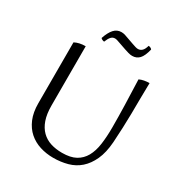

<svg xmlns="http://www.w3.org/2000/svg" viewBox="-213 -1084 1188 1255"><g transform="rotate(30 381.5 -456.0)"><path d="M189 -274Q189 -210 204.5 -165.5Q220 -121 248.5 -93Q277 -65 316 -52.5Q355 -40 403 -40Q466 -40 505 -61.5Q544 -83 566.5 -123Q589 -163 597 -220.5Q605 -278 605 -349Q605 -426 602.5 -516Q600 -606 596 -706Q613 -714 632.5 -717.5Q652 -721 671 -721Q669 -658 669 -601.5Q669 -545 668 -490Q667 -435 665 -380.5Q663 -326 659 -268Q653 -187 628 -132.5Q603 -78 565 -44.5Q527 -11 476.5 3Q426 17 369 17Q316 17 268.5 2Q221 -13 185 -44.5Q149 -76 128 -125.5Q107 -175 107 -244V-703Q141 -721 189 -721ZM278 -807Q270 -808 262.5 -811.5Q255 -815 252 -820Q268 -868 290.5 -893Q313 -918 346 -918Q359 -918 371.5 -914.5Q384 -911 396 -906L447 -888Q464 -882 474.5 -879Q485 -876 493 -876Q510 -876 523 -888Q536 -900 544 -929Q551 -929 558.5 -925.5Q566 -922 570 -916Q557 -862 536 -840Q515 -818 483 -818Q469 -818 453.5 -822.5Q438 -827 423 -832L368 -851Q357 -855 347.5 -858Q338 -861 330 -861Q312 -861 300 -847Q288 -833 278 -807Z"/></g></svg>

Font: Gotu
Style: Regular
Weight: 400
Designer: Sarang Kulkarni & Kailash Malviya
Foundry: Ek Type
Version: Version 2.320;hotconv 1.0.109;makeotfexe 2.5.65596; ttfautoh